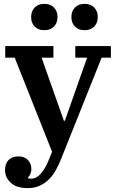

<svg xmlns="http://www.w3.org/2000/svg" viewBox="-20 -760 599 992"><path d="M123 212Q66 212 36 184.5Q6 157 6 118Q6 85 24.5 66.5Q43 48 76 48Q107 48 124.5 67Q142 86 142 114Q142 128 136.5 139.5Q131 151 125 156L126 162Q131 163 142 163Q194 163 235 59L249 24L56 -462H7V-522H256V-462H195L310 -136H315L430 -462H369V-522H553V-462H505L295 63Q284 90 269.5 117Q255 144 234.5 165Q214 186 186.5 199Q159 212 123 212ZM209 -604Q177 -604 159 -623Q141 -642 141 -670V-674Q141 -702 159 -721Q177 -740 209 -740Q241 -740 259 -721Q277 -702 277 -674V-670Q277 -642 259 -623Q241 -604 209 -604ZM417 -604Q385 -604 367 -623Q349 -642 349 -670V-674Q349 -702 367 -721Q385 -740 417 -740Q449 -740 467 -721Q485 -702 485 -674V-670Q485 -642 467 -623Q449 -604 417 -604Z"/></svg>

Font: IBM Plex Serif SmBld
Style: Regular
Weight: 600
Designer: Mike Abbink, Paul van der Laan, Pieter van Rosmalen
Foundry: Bold Monday
Version: Version 3.001